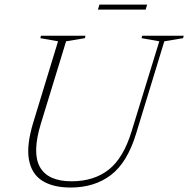

<svg xmlns="http://www.w3.org/2000/svg" viewBox="-20 -830 843 860"><path d="M163 -276Q123 -145 159 -81.5Q195 -18 300.5 -18Q400.5 -18 466.8 -70Q533 -122 569.5 -242L693.5 -645L614 -659L617 -670H803L800 -659L716 -645L589.5 -231Q550 -101.5 476.5 -45.8Q403 10 296 10Q217.5 10 169.2 -20.5Q121 -51 109.5 -115.8Q98 -180.5 129.5 -283L240 -645L160.5 -659L163.5 -670H363L360 -659L276 -645ZM418.5 -787 425.5 -809.5H639L632.5 -787Z"/></svg>

Font: Newsreader Text ExtraLight
Style: Italic
Weight: 275
Italic angle: -17°
Designer: Hugues Gentile
Foundry: Production Type
Version: Version 1.001